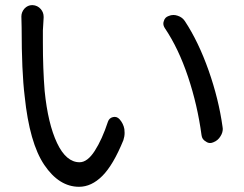

<svg xmlns="http://www.w3.org/2000/svg" viewBox="-20 -717 943 741"><path d="M62.5 -653.3Q62.5 -669.9 74.2 -683.6Q86.9 -697.3 104.5 -697.3Q105.5 -697.3 105.5 -697.3Q125 -696.3 137.7 -681.6Q148.4 -668.9 148.4 -652.3Q148.4 -650.4 148.4 -648.4Q146.5 -623 145.5 -599.6Q145.5 -576.2 145.5 -552.7Q145.5 -451.2 152.3 -366.2Q165 -239.3 200.2 -165Q235.4 -90.8 287.1 -90.8Q317.4 -90.8 345.7 -134.8Q374 -178.7 396.5 -247.1Q401.4 -261.7 416 -265.1Q430.7 -268.6 441.4 -256.8Q456.1 -240.2 460 -218.8Q460.9 -210.9 460.9 -204.1Q460.9 -190.4 456.1 -175.8Q417 -80.1 375 -38.1Q333 3.9 285.2 3.9Q208 3.9 150.9 -80.6Q93.8 -165 75.2 -345.7Q63.5 -440.4 63.5 -610.4ZM616.2 -608.4Q610.4 -617.2 610.4 -626Q610.4 -630.9 612.3 -635.7Q616.2 -650.4 630.9 -655.3Q639.6 -659.2 649.4 -659.2Q657.2 -659.2 666 -656.2Q683.6 -650.4 693.4 -635.7Q746.1 -555.7 785.2 -444.8Q824.2 -334 838.9 -227.5Q839.8 -223.6 839.8 -219.7Q839.8 -205.1 831.1 -191.4Q821.3 -174.8 803.7 -168Q796.9 -165 791 -165Q782.2 -165 774.4 -170.9Q759.8 -178.7 757.8 -195.3Q742.2 -311.5 705.6 -420.9Q668.9 -530.3 616.2 -608.4Z"/></svg>

Font: Gen Jyuu Gothic P Regular
Style: Regular
Weight: 400
Designer: [Source Han Sans]
Ryoko NISHIZUKA  (kana & ideographs); Paul D. Hunt (Latin, Greek & Cyrillic); Wenlong ZHANG  (bopomofo
Version: Version 1.002.20150607